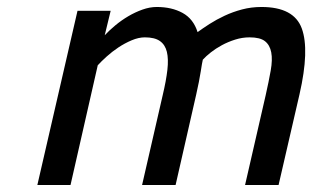

<svg xmlns="http://www.w3.org/2000/svg" viewBox="-20 -530 898 550"><path d="M87 0 202 -499H297L280 -429Q293 -443 310.5 -457.5Q328 -472 347.5 -483.5Q367 -495 388 -502.5Q409 -510 429 -510Q472 -510 503 -493Q534 -476 546 -438Q561 -449 580.5 -461.5Q600 -474 623.5 -485Q647 -496 673.5 -503Q700 -510 729 -510Q822 -510 844.5 -448.5Q867 -387 838 -260L778 0H682L741 -257Q750 -297 755.5 -328Q761 -359 757 -380Q753 -401 739 -412Q725 -423 695 -423Q674 -423 653.5 -416.5Q633 -410 615.5 -400.5Q598 -391 584 -380Q570 -369 561 -359Q559 -351 555 -325Q551 -299 542 -259L483 0H387L446 -257Q456 -299 459.5 -330Q463 -361 458 -381.5Q453 -402 438 -412.5Q423 -423 395 -423Q377 -423 357 -414.5Q337 -406 319 -394Q301 -382 285.5 -368Q270 -354 260 -343L182 0Z"/></svg>

Font: Panefresco 600wt
Style: Italic
Weight: 600
Foundry: Campivisivi & Chank Co
Version: Version 1.000